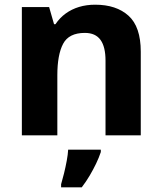

<svg xmlns="http://www.w3.org/2000/svg" viewBox="-20 -576 690 817"><path d="M385 -556Q475 -556 527 -509Q579 -462 579 -356V0H429V-318Q429 -377 407.5 -406.5Q386 -436 341 -436Q273 -436 248.5 -389.5Q224 -343 224 -256V0H73V-546H189L210 -473H216Q234 -500 259.5 -518.5Q285 -537 316.5 -546.5Q348 -556 385 -556ZM409 71Q401 95 389 120Q377 145 362 170.5Q347 196 328 221H240V208Q246 188 252.5 161.5Q259 135 264 108Q269 81 270 61H409Z"/></svg>

Font: Noto Sans Lao
Style: Bold
Weight: 700
Designer: Monotype Design Team
Foundry: Monotype Imaging Inc.
Version: Version 2.003